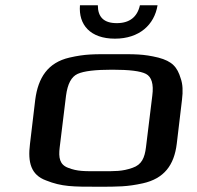

<svg xmlns="http://www.w3.org/2000/svg" viewBox="-20 -700 750 730"><path d="M672 -321C676 -353 675 -380 667 -402C654 -445 635 -467 582 -481C524 -495 494 -494 415 -494C336 -494 305 -495 244 -481C162 -462 125 -405 114 -321L94 -153C85 -82 98 -35 155 -14C215 10 257 10 353 10C429 10 464 10 523 -3C604 -21 642 -72 652 -153ZM535 -140C530 -100 519 -74 484 -62C444 -48 419 -49 360 -49C300 -49 275 -48 239 -62C207 -74 202 -100 207 -140L231 -336C237 -381 251 -408 275 -419C299 -430 343 -435 407 -435C471 -435 514 -430 535 -419C556 -408 565 -381 559 -336ZM579 -680H512C502 -635 472 -612 424 -612C375 -612 352 -635 352 -680H284C278 -606 323 -553 417 -553C510 -553 567 -606 579 -680Z"/></svg>

Font: Gamestation Extended
Style: Italic
Weight: 400
Width: 7
Designer: Jonas Hecksher
Foundry: Jonas Hecksher, Playtypeª, e-types AS
Version: Version 1.003